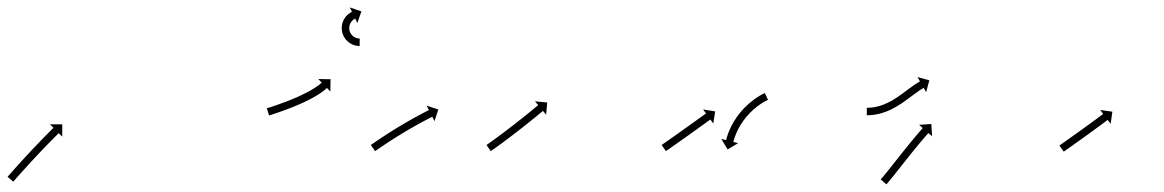

<svg xmlns="http://www.w3.org/2000/svg" viewBox="-34 -489 3109 513"><path d="M-12.4 -18.2C-12.8 -17.6 -13.3 -17.1 -13.7 -16.6L1.4 -3.5C1.9 -4 2.3 -4.5 2.7 -5.1L2.7 -5.1L2.7 -5C4 -6.5 5.2 -7.9 6.5 -9.3L6.5 -9.3L6.5 -9.3C8.4 -11.5 10.3 -13.7 12.3 -15.9L12.3 -15.9L12.3 -15.9C14.8 -18.7 17.3 -21.6 19.8 -24.4L19.8 -24.4L19.8 -24.4C22.8 -27.8 25.8 -31.1 28.8 -34.4L28.8 -34.4L28.8 -34.4C32.1 -38.1 35.5 -41.8 38.9 -45.5L38.9 -45.5L38.9 -45.5C42.5 -49.5 46.1 -53.4 49.7 -57.4L49.7 -57.4L49.7 -57.4C53.5 -61.4 57.3 -65.5 61 -69.5L61 -69.5L61 -69.5C64.8 -73.5 68.6 -77.6 72.4 -81.6L72.4 -81.6L72.4 -81.6C76.1 -85.4 79.8 -89.3 83.5 -93.2L83.5 -93.2L83.4 -93.2C86.9 -96.8 90.4 -100.4 93.9 -104L93.9 -104L93.9 -104C97 -107.2 100.2 -110.4 103.3 -113.6L103.3 -113.6L103.3 -113.6C106 -116.3 108.6 -119 111.3 -121.7L111.3 -121.7L111.3 -121.7C113.4 -123.8 115.4 -125.8 117.5 -127.9L117.5 -127.9L117.5 -127.9C118.8 -129.2 120.2 -130.5 121.5 -131.9C122 -132.3 122.5 -132.8 122.9 -133.3L132.2 -123.9L132.4 -156.7L99.6 -156.9L108.9 -147.5C108.4 -147 107.9 -146.6 107.4 -146.1C106.1 -144.7 104.7 -143.4 103.4 -142.1L103.4 -142.1L103.4 -142.1C101.3 -140 99.2 -137.9 97.1 -135.8L97.1 -135.8L97.1 -135.8C94.4 -133.1 91.7 -130.4 89.1 -127.6L89 -127.6L89 -127.6C85.9 -124.4 82.7 -121.2 79.6 -117.9L79.6 -117.9L79.5 -117.9C76 -114.3 72.5 -110.7 69 -107L69 -107L69 -107C65.3 -103.1 61.6 -99.2 57.9 -95.3L57.9 -95.3L57.8 -95.3C54 -91.3 50.2 -87.2 46.4 -83.2L46.4 -83.2L46.4 -83.1C42.6 -79.1 38.8 -75 35.1 -70.9L35 -70.9L35 -70.9C31.4 -67 27.7 -63 24.1 -59L24.1 -59L24.1 -59C20.7 -55.3 17.3 -51.6 14 -47.8L13.9 -47.8L13.9 -47.8C10.9 -44.5 7.9 -41.1 4.9 -37.7L4.9 -37.7L4.9 -37.7C2.3 -34.9 -0.2 -32 -2.7 -29.2L-2.7 -29.2L-2.7 -29.1C-4.7 -26.9 -6.6 -24.7 -8.6 -22.5L-8.6 -22.5L-8.6 -22.5C-9.8 -21 -11.1 -19.6 -12.4 -18.2L-12.4 -18.2Z M680.8 -200.2C680.2 -200 679.5 -199.8 678.9 -199.6L685 -180.5C685.6 -180.7 686.2 -180.9 686.9 -181.1L686.9 -181.1L686.9 -181.1C688.6 -181.7 690.4 -182.3 692.1 -182.8L692.2 -182.8L692.2 -182.8C694.9 -183.7 697.6 -184.6 700.4 -185.5L700.4 -185.5L700.4 -185.5C703.9 -186.7 707.4 -187.9 711 -189.1C711 -189.1 711 -189.1 711 -189.1C711 -189.1 711 -189.1 711 -189.1C715.2 -190.6 719.3 -192.1 723.5 -193.5C723.5 -193.5 723.5 -193.5 723.5 -193.6C723.5 -193.6 723.5 -193.6 723.5 -193.6C728.1 -195.2 732.7 -197 737.3 -198.7C737.3 -198.7 737.3 -198.7 737.3 -198.7C737.3 -198.7 737.4 -198.7 737.4 -198.7C742.2 -200.6 747.1 -202.5 752 -204.5C752 -204.5 752 -204.5 752 -204.5C752 -204.5 752 -204.5 752 -204.5C757 -206.6 762 -208.7 766.9 -210.8C766.9 -210.8 766.9 -210.8 767 -210.8C767 -210.8 767 -210.8 767 -210.8C771.9 -213 776.8 -215.2 781.6 -217.5C781.6 -217.5 781.7 -217.5 781.7 -217.5C781.7 -217.6 781.7 -217.6 781.7 -217.6C786.4 -219.8 791 -222.1 795.6 -224.5C795.6 -224.5 795.6 -224.5 795.7 -224.5C795.7 -224.5 795.7 -224.6 795.7 -224.6C799.9 -226.8 804.1 -229.1 808.3 -231.5C808.3 -231.5 808.3 -231.5 808.3 -231.5C808.4 -231.5 808.4 -231.6 808.4 -231.6C812.1 -233.7 815.7 -235.9 819.2 -238.2C819.2 -238.2 819.3 -238.3 819.3 -238.3C819.3 -238.3 819.4 -238.3 819.4 -238.3C822.3 -240.3 825.2 -242.3 828 -244.4C828 -244.4 828.1 -244.4 828.1 -244.4C828.2 -244.4 828.2 -244.5 828.2 -244.5C830.3 -246.1 832.4 -247.7 834.4 -249.4C834.4 -249.4 834.4 -249.4 834.5 -249.4C834.5 -249.5 834.6 -249.5 834.6 -249.5C835.8 -250.6 837 -251.7 838.2 -252.8C838.2 -252.8 838.2 -252.8 838.3 -252.8C838.3 -252.8 838.3 -252.9 838.3 -252.9C838.7 -253.2 839.1 -253.6 839.5 -254L848.7 -244.5L849.2 -277.3L816.4 -277.8L825.6 -268.3C825.2 -268 824.9 -267.7 824.5 -267.3C824.5 -267.3 824.6 -267.4 824.6 -267.4C824.6 -267.4 824.6 -267.4 824.6 -267.4C823.6 -266.5 822.6 -265.6 821.5 -264.7C821.5 -264.7 821.5 -264.7 821.6 -264.7C821.6 -264.7 821.6 -264.8 821.6 -264.8C819.8 -263.3 818 -261.8 816.1 -260.4C816.1 -260.4 816.1 -260.4 816.2 -260.5C816.2 -260.5 816.3 -260.5 816.3 -260.5C813.6 -258.6 811 -256.8 808.3 -255C808.3 -255 808.3 -255 808.3 -255C808.4 -255 808.4 -255.1 808.4 -255.1C805.1 -252.9 801.6 -250.8 798.2 -248.8C798.2 -248.8 798.2 -248.8 798.3 -248.8C798.3 -248.8 798.3 -248.8 798.3 -248.8C794.4 -246.6 790.3 -244.4 786.3 -242.2C786.3 -242.2 786.3 -242.2 786.4 -242.2C786.4 -242.2 786.4 -242.3 786.4 -242.3C782 -240 777.5 -237.7 773 -235.6C773 -235.6 773 -235.6 773.1 -235.6C773.1 -235.6 773.1 -235.6 773.1 -235.6C768.4 -233.4 763.7 -231.2 758.9 -229.1C758.9 -229.1 758.9 -229.1 758.9 -229.1C758.9 -229.1 759 -229.1 759 -229.1C754.1 -227.1 749.3 -225 744.4 -223C744.4 -223 744.4 -223 744.5 -223C744.5 -223 744.5 -223 744.5 -223C739.7 -221.1 734.9 -219.2 730.2 -217.4C730.2 -217.4 730.2 -217.4 730.2 -217.4C730.2 -217.4 730.2 -217.4 730.2 -217.4C725.7 -215.7 721.2 -214 716.7 -212.4C716.7 -212.4 716.7 -212.4 716.7 -212.4C716.7 -212.4 716.7 -212.4 716.7 -212.4C712.6 -210.9 708.5 -209.5 704.4 -208C704.4 -208 704.4 -208 704.5 -208C704.5 -208 704.5 -208 704.5 -208C701 -206.9 697.5 -205.7 694 -204.5L694.1 -204.5L694.1 -204.5C691.4 -203.6 688.7 -202.7 686 -201.9L686 -201.9L686 -201.9C684.3 -201.3 682.5 -200.7 680.8 -200.2L680.8 -200.2ZM925.7 -366C926.1 -366 926.5 -366 926.9 -366L927.1 -386C926.7 -386 926.4 -386 926.1 -386C926.1 -386 926.1 -386 926.2 -386C926.2 -386 926.3 -386 926.3 -386C925.4 -386 924.5 -386.1 923.6 -386.2C923.6 -386.2 923.7 -386.2 923.8 -386.2C923.9 -386.2 924 -386.2 924 -386.2C922.6 -386.3 921.2 -386.6 919.9 -386.9C919.9 -386.9 920 -386.9 920.1 -386.8C920.3 -386.8 920.4 -386.8 920.4 -386.8C918.6 -387.3 916.9 -387.9 915.3 -388.5C915.3 -388.5 915.4 -388.5 915.6 -388.4C915.7 -388.4 915.8 -388.3 915.8 -388.3C913.9 -389.2 912.1 -390.3 910.3 -391.5C910.3 -391.5 910.4 -391.4 910.6 -391.3C910.7 -391.2 910.9 -391.1 910.9 -391.1C909 -392.5 907.2 -394.1 905.6 -395.9C905.6 -395.9 905.7 -395.7 905.9 -395.6C906 -395.4 906.1 -395.3 906.1 -395.3C904.5 -397.3 903.1 -399.4 901.9 -401.6C901.9 -401.6 901.9 -401.4 902 -401.2C902.1 -401 902.2 -400.9 902.2 -400.9C901.1 -403.2 900.2 -405.7 899.6 -408.3C899.6 -408.3 899.6 -408.1 899.7 -407.9C899.7 -407.7 899.8 -407.5 899.8 -407.5C899.3 -410 899 -412.6 899 -415.2C899 -415.2 899 -415 899 -414.8C899 -414.6 899 -414.4 899 -414.4C899.2 -416.9 899.5 -419.5 900.1 -421.9C900.1 -421.9 900.1 -421.7 900 -421.5C900 -421.3 899.9 -421.1 899.9 -421.1C900.6 -423.4 901.5 -425.6 902.6 -427.8C902.6 -427.8 902.5 -427.6 902.4 -427.5C902.3 -427.3 902.2 -427.1 902.2 -427.1C903.3 -429 904.5 -430.7 905.9 -432.4C905.9 -432.4 905.8 -432.3 905.7 -432.2C905.5 -432.1 905.4 -431.9 905.4 -431.9C906.7 -433.3 907.9 -434.5 909.3 -435.7C909.3 -435.7 909.2 -435.7 909.1 -435.6C909 -435.5 908.9 -435.4 908.9 -435.4C910 -436.3 911.1 -437.1 912.3 -437.9C912.3 -437.9 912.2 -437.8 912.1 -437.8C912 -437.7 912 -437.7 912 -437.7C912.7 -438.1 913.5 -438.6 914.3 -439C914.3 -439 914.3 -439 914.2 -438.9C914.2 -438.9 914.1 -438.9 914.1 -438.9C914.4 -439.1 914.8 -439.2 915.1 -439.4L920.8 -427.5L931.6 -458.5L900.6 -469.2L906.3 -457.4C906 -457.2 905.6 -457 905.2 -456.8C905.2 -456.8 905.2 -456.8 905.1 -456.8C905.1 -456.7 905 -456.7 905 -456.7C903.9 -456.1 902.8 -455.5 901.7 -454.8C901.7 -454.8 901.6 -454.8 901.5 -454.7C901.4 -454.7 901.4 -454.6 901.4 -454.6C899.7 -453.5 898.1 -452.4 896.5 -451.1C896.5 -451.1 896.4 -451 896.3 -451C896.2 -450.9 896.1 -450.8 896.1 -450.8C894.2 -449.1 892.4 -447.3 890.6 -445.4C890.6 -445.4 890.5 -445.2 890.4 -445.1C890.3 -445 890.2 -444.9 890.2 -444.9C888.3 -442.5 886.6 -440 885 -437.3C885 -437.3 884.9 -437.2 884.9 -437C884.8 -436.9 884.7 -436.7 884.7 -436.7C883.2 -433.7 881.9 -430.5 880.9 -427.2C880.9 -427.2 880.8 -427 880.7 -426.9C880.7 -426.7 880.6 -426.5 880.6 -426.5C879.8 -423 879.3 -419.4 879 -415.8C879 -415.8 879 -415.6 879 -415.4C879 -415.2 879 -415 879 -415C879.1 -411.3 879.4 -407.6 880.1 -403.9C880.1 -403.9 880.1 -403.7 880.2 -403.5C880.2 -403.3 880.2 -403.1 880.2 -403.1C881.2 -399.5 882.5 -395.9 884.1 -392.5C884.1 -392.5 884.1 -392.3 884.2 -392.2C884.3 -392 884.4 -391.8 884.4 -391.8C886.2 -388.6 888.3 -385.6 890.5 -382.7C890.5 -382.7 890.7 -382.6 890.8 -382.4C890.9 -382.3 891.1 -382.1 891.1 -382.1C893.4 -379.7 895.9 -377.4 898.6 -375.3C898.6 -375.3 898.8 -375.2 898.9 -375.1C899 -375 899.2 -374.8 899.2 -374.8C901.7 -373.2 904.4 -371.6 907.1 -370.3C907.1 -370.3 907.3 -370.2 907.4 -370.2C907.6 -370.1 907.7 -370 907.7 -370C910.1 -369.1 912.5 -368.2 915 -367.5C915 -367.5 915.1 -367.5 915.3 -367.4C915.4 -367.4 915.5 -367.4 915.5 -367.4C917.5 -367 919.4 -366.6 921.4 -366.3C921.4 -366.3 921.4 -366.3 921.5 -366.3C921.6 -366.3 921.7 -366.3 921.7 -366.3C923 -366.2 924.2 -366.1 925.5 -366C925.5 -366 925.5 -366 925.6 -366C925.6 -366 925.7 -366 925.7 -366Z M958.5 -102.8C957.9 -102.4 957.4 -102 956.8 -101.6L968.3 -85.2C968.8 -85.6 969.4 -86 969.9 -86.3C971.5 -87.4 973 -88.5 974.6 -89.6L974.6 -89.6L974.6 -89.6C977 -91.2 979.4 -92.9 981.8 -94.5L981.8 -94.5L981.8 -94.5C985 -96.7 988.1 -98.8 991.3 -100.9L991.3 -100.9L991.3 -100.9C995 -103.4 998.8 -105.9 1002.5 -108.4L1002.5 -108.4L1002.5 -108.4C1006.7 -111.1 1010.9 -113.9 1015.2 -116.6L1015.2 -116.6L1015.1 -116.6C1019.7 -119.4 1024.2 -122.3 1028.8 -125.2L1028.8 -125.2L1028.8 -125.2C1033.5 -128.1 1038.2 -131 1043 -133.9L1043 -133.9L1043 -133.8C1047.7 -136.7 1052.5 -139.6 1057.3 -142.4L1057.3 -142.4L1057.3 -142.4C1061.9 -145.1 1066.6 -147.8 1071.3 -150.4L1071.3 -150.4L1071.2 -150.4C1075.6 -152.9 1080 -155.3 1084.4 -157.8L1084.4 -157.8L1084.4 -157.8C1088.4 -159.9 1092.3 -162.1 1096.3 -164.2L1096.3 -164.2L1096.3 -164.2C1099.6 -166 1103 -167.8 1106.4 -169.6L1106.4 -169.5L1106.4 -169.5C1109 -170.9 1111.6 -172.3 1114.2 -173.6L1114.2 -173.6L1114.2 -173.6C1115.9 -174.5 1117.5 -175.3 1119.2 -176.2C1119.8 -176.5 1120.4 -176.8 1121 -177.1L1127 -165.4L1137.1 -196.5L1105.9 -206.7L1111.9 -194.9C1111.3 -194.6 1110.7 -194.3 1110.1 -194C1108.4 -193.1 1106.7 -192.3 1105 -191.4L1105 -191.4L1105 -191.4C1102.4 -190 1099.7 -188.6 1097.1 -187.3L1097.1 -187.3L1097.1 -187.3C1093.7 -185.5 1090.3 -183.7 1086.9 -181.8L1086.9 -181.8L1086.8 -181.8C1082.8 -179.7 1078.8 -177.5 1074.8 -175.3L1074.8 -175.3L1074.8 -175.3C1070.3 -172.8 1065.9 -170.3 1061.4 -167.8L1061.4 -167.8L1061.4 -167.8C1056.6 -165.1 1051.9 -162.4 1047.2 -159.6L1047.2 -159.6L1047.2 -159.6C1042.3 -156.8 1037.5 -153.9 1032.7 -151L1032.6 -151L1032.6 -151C1027.8 -148.1 1023 -145.1 1018.2 -142.2L1018.2 -142.1L1018.2 -142.1C1013.6 -139.3 1009 -136.3 1004.4 -133.4L1004.4 -133.4L1004.4 -133.4C1000.1 -130.7 995.8 -127.9 991.6 -125.1L991.5 -125.1L991.5 -125.1C987.7 -122.6 983.9 -120.1 980.1 -117.5L980.1 -117.5L980.1 -117.5C976.9 -115.4 973.7 -113.2 970.6 -111.1L970.6 -111.1L970.5 -111.1C968.1 -109.4 965.7 -107.7 963.2 -106L963.2 -106L963.2 -106C961.6 -104.9 960.1 -103.9 958.5 -102.8Z M1267.5 -102.7C1266.9 -102.4 1266.4 -102 1265.9 -101.6L1277.3 -85.2C1277.8 -85.6 1278.4 -86 1278.9 -86.3L1278.9 -86.3L1278.9 -86.3C1280.4 -87.4 1281.9 -88.5 1283.5 -89.5L1283.5 -89.5L1283.5 -89.5C1285.8 -91.2 1288.2 -92.9 1290.5 -94.5L1290.5 -94.6L1290.5 -94.6C1293.6 -96.7 1296.6 -98.9 1299.6 -101.1L1299.6 -101.1L1299.6 -101.1C1303.2 -103.8 1306.8 -106.4 1310.4 -109L1310.4 -109L1310.4 -109C1314.4 -112 1318.3 -114.9 1322.3 -117.9L1322.3 -117.9L1322.3 -117.9C1326.5 -121.1 1330.8 -124.3 1335 -127.5L1335 -127.5L1335 -127.5C1339.4 -130.8 1343.7 -134.2 1348 -137.5L1348 -137.5L1348 -137.5C1352.4 -140.9 1356.7 -144.2 1361 -147.6L1361 -147.6L1361 -147.6C1365.2 -150.9 1369.3 -154.2 1373.5 -157.5L1373.5 -157.5L1373.5 -157.5C1377.4 -160.6 1381.3 -163.7 1385.1 -166.8L1385.1 -166.8L1385.1 -166.8C1388.6 -169.6 1392 -172.4 1395.5 -175.2L1395.5 -175.2L1395.5 -175.2C1398.4 -177.6 1401.3 -179.9 1404.2 -182.3L1404.2 -182.3L1404.2 -182.3C1406.4 -184.2 1408.7 -186 1410.9 -187.9L1410.9 -187.9L1410.9 -187.9C1412.3 -189.1 1413.8 -190.3 1415.2 -191.4C1415.7 -191.9 1416.2 -192.3 1416.7 -192.7L1425.2 -182.6L1428.1 -215.2L1395.4 -218.2L1403.9 -208.1C1403.4 -207.6 1402.9 -207.2 1402.4 -206.8C1401 -205.6 1399.5 -204.4 1398.1 -203.3L1398.1 -203.3L1398.1 -203.3C1395.9 -201.4 1393.7 -199.6 1391.5 -197.8L1391.5 -197.8L1391.5 -197.8C1388.6 -195.4 1385.7 -193 1382.9 -190.7L1382.9 -190.7L1382.9 -190.7C1379.4 -187.9 1376 -185.1 1372.6 -182.4L1372.6 -182.4L1372.6 -182.4C1368.7 -179.3 1364.9 -176.2 1361 -173.1L1361.1 -173.2L1361.1 -173.2C1356.9 -169.9 1352.8 -166.6 1348.6 -163.4L1348.7 -163.4L1348.7 -163.4C1344.4 -160 1340.1 -156.7 1335.8 -153.3L1335.8 -153.3L1335.8 -153.4C1331.5 -150 1327.2 -146.7 1322.9 -143.4L1322.9 -143.4L1322.9 -143.4C1318.7 -140.2 1314.5 -137.1 1310.3 -133.9L1310.3 -133.9L1310.3 -133.9C1306.4 -131 1302.4 -128 1298.5 -125.1L1298.5 -125.1L1298.5 -125.1C1295 -122.5 1291.4 -119.9 1287.9 -117.3L1287.9 -117.3L1287.9 -117.3C1284.9 -115.1 1281.9 -113 1278.9 -110.8L1278.9 -110.8L1278.9 -110.8C1276.6 -109.2 1274.2 -107.5 1271.9 -105.9L1271.9 -105.9L1271.9 -105.9C1270.4 -104.8 1269 -103.8 1267.5 -102.7L1267.5 -102.7Z M1735.2 -102.5C1734.7 -102.2 1734.3 -101.9 1733.8 -101.6L1745.3 -85.2C1745.7 -85.5 1746.2 -85.8 1746.6 -86.1C1747.9 -87 1749.1 -87.9 1750.4 -88.8C1752.4 -90.2 1754.3 -91.5 1756.3 -92.9C1758.8 -94.7 1761.4 -96.5 1763.9 -98.3C1766.9 -100.4 1769.9 -102.5 1772.9 -104.6C1776.3 -107 1779.6 -109.3 1783 -111.7C1786.6 -114.2 1790.1 -116.8 1793.7 -119.3C1797.4 -121.9 1801.1 -124.5 1804.8 -127.2C1808.5 -129.8 1812.1 -132.4 1815.8 -135.1C1819.4 -137.6 1823 -140.2 1826.5 -142.7C1829.9 -145.1 1833.2 -147.5 1836.5 -149.9C1839.5 -152 1842.5 -154.2 1845.5 -156.3C1848 -158.1 1850.5 -160 1853 -161.8C1855 -163.2 1856.9 -164.6 1858.9 -166C1860.1 -166.9 1861.4 -167.8 1862.6 -168.7C1863.1 -169 1863.5 -169.3 1864 -169.6L1871.7 -159L1876.9 -191.3L1844.6 -196.6L1852.3 -185.9C1851.8 -185.5 1851.4 -185.2 1850.9 -184.9C1849.7 -184 1848.4 -183.1 1847.2 -182.2C1845.2 -180.8 1843.3 -179.4 1841.3 -178C1838.8 -176.2 1836.3 -174.4 1833.8 -172.6C1830.8 -170.4 1827.8 -168.3 1824.8 -166.1C1821.5 -163.7 1818.2 -161.4 1814.9 -159C1811.3 -156.4 1807.8 -153.9 1804.2 -151.3C1800.5 -148.7 1796.8 -146.1 1793.2 -143.5C1789.5 -140.8 1785.8 -138.2 1782.1 -135.6C1778.6 -133.1 1775 -130.5 1771.4 -128C1768.1 -125.7 1764.7 -123.3 1761.4 -120.9C1758.4 -118.8 1755.4 -116.7 1752.4 -114.6C1749.9 -112.8 1747.3 -111.1 1744.8 -109.3C1742.9 -107.9 1740.9 -106.5 1738.9 -105.2C1737.7 -104.3 1736.4 -103.4 1735.2 -102.5ZM2016.5 -221.6C2017 -221.8 2017.5 -222 2018 -222.3L2009.5 -240.4C2009 -240.1 2008.5 -239.9 2007.9 -239.6C2007.9 -239.6 2007.9 -239.6 2007.9 -239.6C2007.9 -239.6 2007.9 -239.6 2007.9 -239.6C2006.3 -238.8 2004.8 -238.1 2003.2 -237.3C2003.2 -237.3 2003.2 -237.3 2003.2 -237.2C2003.2 -237.2 2003.1 -237.2 2003.1 -237.2C2000.7 -235.9 1998.4 -234.6 1996.1 -233.3C1996.1 -233.3 1996 -233.3 1996 -233.3C1995.9 -233.2 1995.9 -233.2 1995.9 -233.2C1992.9 -231.4 1989.9 -229.5 1987 -227.6C1987 -227.6 1987 -227.6 1986.9 -227.5C1986.9 -227.5 1986.8 -227.5 1986.8 -227.5C1983.4 -225.1 1980 -222.7 1976.7 -220.2C1976.7 -220.2 1976.6 -220.1 1976.6 -220.1C1976.5 -220.1 1976.5 -220 1976.5 -220C1972.8 -217.1 1969.2 -214.1 1965.7 -211.1C1965.7 -211.1 1965.7 -211 1965.6 -211C1965.6 -211 1965.5 -210.9 1965.5 -210.9C1961.8 -207.6 1958.2 -204.1 1954.7 -200.5C1954.7 -200.5 1954.7 -200.5 1954.6 -200.5C1954.6 -200.4 1954.5 -200.4 1954.5 -200.4C1951 -196.6 1947.5 -192.8 1944.2 -188.8C1944.2 -188.8 1944.2 -188.8 1944.1 -188.7C1944.1 -188.7 1944 -188.6 1944 -188.6C1940.8 -184.6 1937.7 -180.5 1934.6 -176.4C1934.6 -176.4 1934.6 -176.3 1934.6 -176.2C1934.5 -176.2 1934.5 -176.1 1934.5 -176.1C1931.7 -172 1929 -167.8 1926.4 -163.6C1926.4 -163.6 1926.3 -163.5 1926.3 -163.5C1926.3 -163.4 1926.2 -163.4 1926.2 -163.4C1923.9 -159.3 1921.7 -155.3 1919.6 -151.1C1919.6 -151.1 1919.5 -151.1 1919.5 -151C1919.5 -151 1919.5 -150.9 1919.5 -150.9C1917.6 -147.2 1915.9 -143.4 1914.3 -139.6C1914.3 -139.6 1914.3 -139.5 1914.2 -139.5C1914.2 -139.4 1914.2 -139.4 1914.2 -139.4C1912.9 -136.1 1911.7 -132.8 1910.5 -129.5C1910.5 -129.5 1910.5 -129.5 1910.4 -129.4C1910.4 -129.4 1910.4 -129.3 1910.4 -129.3C1909.6 -126.8 1908.7 -124.2 1907.9 -121.6C1907.9 -121.6 1907.9 -121.6 1907.9 -121.5C1907.9 -121.5 1907.9 -121.5 1907.9 -121.5C1907.4 -119.8 1907 -118.1 1906.5 -116.5C1906.5 -116.5 1906.5 -116.4 1906.5 -116.4C1906.5 -116.4 1906.5 -116.4 1906.5 -116.4C1906.3 -115.8 1906.2 -115.2 1906 -114.6L1893.3 -117.9L1910 -89.7L1938.2 -106.5L1925.4 -109.7C1925.6 -110.3 1925.7 -110.8 1925.9 -111.4C1925.9 -111.4 1925.9 -111.4 1925.9 -111.4C1925.8 -111.3 1925.8 -111.3 1925.8 -111.3C1926.3 -112.9 1926.7 -114.4 1927.1 -116C1927.1 -116 1927.1 -115.9 1927.1 -115.9C1927.1 -115.9 1927.1 -115.8 1927.1 -115.8C1927.8 -118.2 1928.6 -120.6 1929.4 -123C1929.4 -123 1929.4 -122.9 1929.4 -122.9C1929.3 -122.9 1929.3 -122.8 1929.3 -122.8C1930.4 -125.9 1931.6 -128.9 1932.8 -131.9C1932.8 -131.9 1932.8 -131.9 1932.7 -131.8C1932.7 -131.8 1932.7 -131.7 1932.7 -131.7C1934.2 -135.3 1935.8 -138.8 1937.5 -142.2C1937.5 -142.2 1937.4 -142.2 1937.4 -142.1C1937.4 -142.1 1937.4 -142 1937.4 -142C1939.3 -145.9 1941.4 -149.6 1943.6 -153.4C1943.6 -153.4 1943.5 -153.3 1943.5 -153.3C1943.5 -153.2 1943.4 -153.2 1943.4 -153.2C1945.8 -157.1 1948.4 -161 1951 -164.8C1951 -164.8 1950.9 -164.8 1950.9 -164.7C1950.9 -164.7 1950.8 -164.6 1950.8 -164.6C1953.7 -168.5 1956.6 -172.3 1959.6 -176.1C1959.6 -176.1 1959.6 -176 1959.5 -176C1959.5 -175.9 1959.4 -175.9 1959.4 -175.9C1962.6 -179.5 1965.8 -183.1 1969.1 -186.6C1969.1 -186.6 1969 -186.6 1969 -186.5C1968.9 -186.5 1968.9 -186.5 1968.9 -186.5C1972.2 -189.8 1975.6 -193 1979 -196.2C1979 -196.2 1979 -196.1 1978.9 -196.1C1978.9 -196 1978.8 -196 1978.8 -196C1982.1 -198.8 1985.5 -201.6 1988.9 -204.3C1988.9 -204.3 1988.8 -204.3 1988.8 -204.3C1988.7 -204.2 1988.7 -204.2 1988.7 -204.2C1991.8 -206.5 1994.9 -208.8 1998.1 -211C1998.1 -211 1998.1 -211 1998.1 -210.9C1998 -210.9 1998 -210.9 1998 -210.9C2000.7 -212.7 2003.4 -214.4 2006.2 -216.1C2006.2 -216.1 2006.2 -216 2006.1 -216C2006.1 -216 2006 -216 2006 -216C2008.2 -217.2 2010.3 -218.4 2012.5 -219.6C2012.5 -219.6 2012.5 -219.5 2012.4 -219.5C2012.4 -219.5 2012.4 -219.5 2012.4 -219.5C2013.8 -220.2 2015.2 -220.9 2016.6 -221.6C2016.6 -221.6 2016.6 -221.6 2016.5 -221.6C2016.5 -221.6 2016.5 -221.6 2016.5 -221.6Z M2283.6 -201C2283.1 -201 2282.5 -201 2282 -201L2282 -181C2282.6 -181 2283.2 -181 2283.8 -181C2283.8 -181 2283.8 -181 2283.9 -181C2283.9 -181 2283.9 -181 2283.9 -181C2285.6 -181 2287.3 -181.1 2289 -181.2C2289 -181.2 2289.1 -181.2 2289.1 -181.2C2289.1 -181.2 2289.2 -181.2 2289.2 -181.2C2291.8 -181.3 2294.5 -181.5 2297.1 -181.8C2297.1 -181.8 2297.2 -181.8 2297.2 -181.8C2297.3 -181.8 2297.3 -181.8 2297.3 -181.8C2300.8 -182.2 2304.2 -182.7 2307.5 -183.3C2307.5 -183.3 2307.6 -183.3 2307.7 -183.3C2307.8 -183.4 2307.8 -183.4 2307.8 -183.4C2311.8 -184.2 2315.8 -185.1 2319.7 -186.1C2319.7 -186.1 2319.8 -186.1 2319.9 -186.2C2319.9 -186.2 2320 -186.2 2320 -186.2C2324.4 -187.5 2328.7 -188.9 2333 -190.5C2333 -190.5 2333.1 -190.5 2333.2 -190.6C2333.2 -190.6 2333.3 -190.6 2333.3 -190.6C2337.9 -192.4 2342.4 -194.4 2346.9 -196.5C2346.9 -196.5 2347 -196.5 2347 -196.6C2347.1 -196.6 2347.1 -196.6 2347.1 -196.6C2351.8 -199 2356.3 -201.4 2360.8 -204C2360.8 -204 2360.8 -204 2360.9 -204C2360.9 -204 2361 -204.1 2361 -204.1C2365.5 -206.8 2369.9 -209.6 2374.3 -212.4C2374.3 -212.4 2374.3 -212.5 2374.3 -212.5C2374.4 -212.5 2374.4 -212.5 2374.4 -212.5C2378.7 -215.4 2382.9 -218.4 2387.1 -221.4C2387.1 -221.4 2387.1 -221.4 2387.1 -221.4C2387.2 -221.4 2387.2 -221.5 2387.2 -221.5C2391.2 -224.4 2395.1 -227.3 2399.1 -230.2C2402.7 -232.9 2406.3 -235.6 2409.9 -238.3C2409.9 -238.3 2409.9 -238.3 2409.9 -238.3C2409.9 -238.3 2409.9 -238.2 2409.9 -238.2C2413 -240.5 2416.2 -242.8 2419.4 -245C2419.4 -245 2419.3 -245 2419.3 -245C2419.3 -245 2419.3 -245 2419.3 -245C2421.8 -246.7 2424.4 -248.4 2427 -250.1C2427 -250.1 2426.9 -250.1 2426.9 -250.1C2426.9 -250 2426.9 -250 2426.9 -250C2428.6 -251.1 2430.3 -252.2 2432.1 -253.2C2432.1 -253.2 2432 -253.2 2432 -253.2C2432 -253.2 2432 -253.2 2432 -253.2C2432.6 -253.5 2433.3 -253.9 2433.9 -254.3L2440.5 -242.8L2449.1 -274.4L2417.5 -283.1L2424 -271.6C2423.3 -271.3 2422.6 -270.9 2422 -270.5C2422 -270.5 2421.9 -270.5 2421.9 -270.4C2421.9 -270.4 2421.9 -270.4 2421.9 -270.4C2420 -269.3 2418.1 -268.2 2416.3 -267C2416.3 -267 2416.2 -267 2416.2 -267C2416.2 -266.9 2416.1 -266.9 2416.1 -266.9C2413.4 -265.1 2410.7 -263.3 2408 -261.5C2408 -261.5 2408 -261.5 2407.9 -261.5C2407.9 -261.4 2407.9 -261.4 2407.9 -261.4C2404.6 -259.1 2401.3 -256.8 2398.1 -254.4C2398.1 -254.4 2398.1 -254.4 2398.1 -254.4C2398 -254.4 2398 -254.4 2398 -254.4C2394.4 -251.7 2390.7 -249 2387.1 -246.3C2383.2 -243.4 2379.3 -240.5 2375.4 -237.6C2375.4 -237.6 2375.4 -237.6 2375.4 -237.6C2375.4 -237.7 2375.5 -237.7 2375.5 -237.7C2371.4 -234.8 2367.3 -231.9 2363.2 -229.1C2363.2 -229.1 2363.2 -229.1 2363.2 -229.1C2363.3 -229.1 2363.3 -229.2 2363.3 -229.2C2359.1 -226.4 2354.9 -223.8 2350.7 -221.2C2350.7 -221.2 2350.7 -221.2 2350.8 -221.3C2350.8 -221.3 2350.9 -221.3 2350.9 -221.3C2346.7 -218.9 2342.4 -216.7 2338.1 -214.5C2338.1 -214.5 2338.2 -214.5 2338.3 -214.5C2338.3 -214.6 2338.4 -214.6 2338.4 -214.6C2334.3 -212.7 2330.1 -210.9 2325.9 -209.2C2325.9 -209.2 2326 -209.2 2326.1 -209.2C2326.1 -209.3 2326.2 -209.3 2326.2 -209.3C2322.3 -207.9 2318.3 -206.6 2314.4 -205.4C2314.4 -205.4 2314.4 -205.4 2314.5 -205.4C2314.6 -205.4 2314.7 -205.5 2314.7 -205.5C2311.1 -204.5 2307.5 -203.7 2303.9 -203C2303.9 -203 2304 -203 2304 -203C2304.1 -203 2304.2 -203 2304.2 -203C2301.1 -202.5 2298.1 -202.1 2295 -201.7C2295 -201.7 2295 -201.7 2295.1 -201.7C2295.1 -201.7 2295.2 -201.7 2295.2 -201.7C2292.8 -201.5 2290.4 -201.3 2288 -201.1C2288 -201.1 2288.1 -201.1 2288.1 -201.2C2288.2 -201.2 2288.2 -201.2 2288.2 -201.2C2286.7 -201.1 2285.1 -201 2283.6 -201C2283.6 -201 2283.6 -201 2283.6 -201C2283.6 -201 2283.6 -201 2283.6 -201ZM2320.5 -11C2320 -10.5 2319.6 -10 2319.2 -9.5L2334.4 3.5C2334.8 3 2335.3 2.5 2335.7 2L2335.7 2L2335.7 2C2336.9 0.6 2338.1 -0.8 2339.2 -2.2L2339.3 -2.2L2339.3 -2.2C2341.1 -4.4 2342.9 -6.6 2344.8 -8.9L2344.8 -8.9L2344.8 -8.9C2347.2 -11.8 2349.5 -14.7 2351.9 -17.6L2351.9 -17.6L2351.9 -17.6C2354.7 -21 2357.4 -24.5 2360.2 -28L2360.2 -28L2360.2 -28C2363.3 -31.9 2366.4 -35.8 2369.5 -39.7C2372.8 -43.8 2376.1 -48 2379.4 -52.2C2382.8 -56.5 2386.3 -60.8 2389.7 -65.2L2389.7 -65.1L2389.7 -65.1C2393.1 -69.5 2396.6 -73.8 2400 -78.1L2400 -78.1L2400 -78.1C2403.4 -82.3 2406.7 -86.4 2410.1 -90.6L2410.1 -90.6L2410.1 -90.6C2413.3 -94.4 2416.5 -98.3 2419.7 -102.2L2419.7 -102.2L2419.6 -102.2C2422.5 -105.6 2425.4 -109.1 2428.3 -112.5L2428.3 -112.5L2428.3 -112.5C2430.8 -115.4 2433.2 -118.3 2435.7 -121.2L2435.7 -121.2L2435.7 -121.2C2437.6 -123.4 2439.5 -125.7 2441.5 -127.9L2441.5 -127.9L2441.5 -127.9C2442.7 -129.3 2444 -130.7 2445.2 -132.1L2445.2 -132.1L2445.2 -132.1C2445.6 -132.6 2446.1 -133.1 2446.5 -133.6L2456.4 -124.9L2454.4 -157.6L2421.7 -155.6L2431.5 -146.9C2431.1 -146.4 2430.7 -145.9 2430.2 -145.4L2430.2 -145.4L2430.2 -145.4C2428.9 -143.9 2427.7 -142.5 2426.4 -141L2426.4 -141L2426.4 -141C2424.4 -138.8 2422.5 -136.5 2420.5 -134.3L2420.5 -134.3L2420.5 -134.2C2418 -131.3 2415.5 -128.4 2413 -125.4L2413 -125.4L2413 -125.4C2410.1 -121.9 2407.2 -118.5 2404.3 -115L2404.3 -115L2404.2 -114.9C2401 -111 2397.8 -107.1 2394.6 -103.2L2394.6 -103.2L2394.6 -103.2C2391.2 -99 2387.8 -94.8 2384.4 -90.6L2384.4 -90.6L2384.4 -90.6C2380.9 -86.3 2377.5 -81.9 2374 -77.6L2374 -77.6L2374 -77.6C2370.6 -73.3 2367.2 -68.9 2363.7 -64.6C2360.4 -60.4 2357.1 -56.2 2353.8 -52.1C2350.7 -48.2 2347.7 -44.3 2344.6 -40.4L2344.6 -40.4L2344.6 -40.5C2341.8 -37 2339.1 -33.6 2336.3 -30.1L2336.3 -30.2L2336.3 -30.2C2334 -27.3 2331.7 -24.4 2329.3 -21.6L2329.3 -21.6L2329.3 -21.6C2327.5 -19.4 2325.7 -17.2 2323.9 -15.1L2323.9 -15.1L2323.9 -15.1C2322.8 -13.7 2321.6 -12.3 2320.4 -11L2320.5 -11Z M2798 -101.1C2797.5 -100.7 2797.1 -100.4 2796.6 -100.1L2808.2 -83.8C2808.7 -84.1 2809.1 -84.4 2809.5 -84.8C2810.8 -85.6 2812 -86.5 2813.3 -87.4C2815.2 -88.8 2817.2 -90.2 2819.1 -91.6C2821.7 -93.4 2824.2 -95.2 2826.7 -96.9C2829.7 -99.1 2832.7 -101.2 2835.6 -103.3C2839 -105.7 2842.3 -108 2845.6 -110.4C2849.2 -112.9 2852.7 -115.5 2856.3 -118C2859.9 -120.6 2863.6 -123.2 2867.3 -125.9C2870.9 -128.5 2874.6 -131.1 2878.2 -133.8L2878.2 -133.8L2878.2 -133.8C2881.7 -136.3 2885.3 -138.9 2888.8 -141.4L2888.8 -141.5L2888.8 -141.5C2892.1 -143.9 2895.4 -146.3 2898.6 -148.7L2898.7 -148.7L2898.7 -148.7C2901.6 -150.8 2904.5 -153 2907.5 -155.2L2907.5 -155.2L2907.5 -155.2C2910 -157 2912.4 -158.8 2914.9 -160.7C2916.8 -162.1 2918.7 -163.5 2920.6 -164.9C2921.8 -165.8 2923.1 -166.8 2924.3 -167.7C2924.7 -168 2925.2 -168.3 2925.6 -168.6L2933.5 -158.1L2938.1 -190.6L2905.7 -195.2L2913.6 -184.6C2913.2 -184.3 2912.7 -184 2912.3 -183.7C2911.1 -182.8 2909.9 -181.9 2908.7 -180.9C2906.8 -179.5 2904.9 -178.1 2903 -176.7C2900.5 -174.9 2898.1 -173.1 2895.6 -171.2L2895.6 -171.2L2895.6 -171.2C2892.7 -169.1 2889.7 -166.9 2886.8 -164.8L2886.8 -164.8L2886.8 -164.8C2883.6 -162.4 2880.3 -160 2877 -157.6L2877 -157.6L2877 -157.6C2873.5 -155.1 2870 -152.5 2866.5 -150L2866.5 -150L2866.5 -150C2862.9 -147.4 2859.2 -144.7 2855.6 -142.1C2851.9 -139.5 2848.3 -136.9 2844.6 -134.3C2841.1 -131.7 2837.6 -129.2 2834 -126.7C2830.7 -124.3 2827.4 -122 2824.1 -119.6C2821.1 -117.5 2818.1 -115.4 2815.1 -113.3C2812.6 -111.5 2810.1 -109.7 2807.6 -107.9C2805.6 -106.5 2803.7 -105.1 2801.7 -103.7C2800.5 -102.8 2799.2 -102 2798 -101.1Z"/></svg>

Font: FRB American Cursive Just Arrows
Style: Bold Italic
Weight: 700
Italic angle: -25°
Version: Version 2.0;Modular Font Editor K font №1